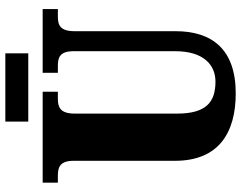

<svg xmlns="http://www.w3.org/2000/svg" viewBox="-112 -782 904 720"><g transform="rotate(-90 340.0 -422.0)"><path d="M244 -768H500V-854H244ZM350 10C517 10 583 -81 583 -215V-594C583 -650 607 -657 639 -657H666V-714H427V-657H453C484 -657 508 -650 508 -598V-217C508 -110 456 -66 394 -66C318 -66 274 -100 274 -210V-594C274 -650 300 -657 330 -657H356V-714H15V-657H41C72 -657 97 -650 97 -598V-218C97 -54 202 10 350 10Z"/></g></svg>

Font: Noto Serif Armenian Condensed Black
Style: Regular
Weight: 900
Width: 3
Designer: Monotype Design Team
Foundry: Monotype Imaging Inc.
Version: Version 2.008